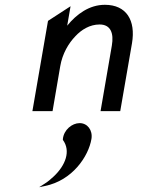

<svg xmlns="http://www.w3.org/2000/svg" viewBox="-20 -463 655 800"><path d="M312 50C280 50 246 78 242 116V118V120C276 166 253 226 204 272C192 283 180 294 165 303L143 317L167 312C282 289 349 188 361 116C367 79 344 50 312 50ZM530 -283C546 -378 507 -443 417 -443C352 -443 299 -404 260 -356L274 -437L180 -376L115 0H199L231 -187C240 -240 266 -283 294 -312C319 -339 354 -361 395 -361C441 -361 455 -325 446 -273L399 0H481Z"/></svg>

Font: Charger Monospace
Style: Regular
Weight: 400
Designer: Jasper
Foundry: Cannot Into Space Fonts
Version: Version 0.980